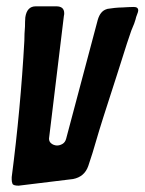

<svg xmlns="http://www.w3.org/2000/svg" viewBox="-20 -579 457 607"><path d="M39 8Q22 8 19.5 2Q17 -4 17 -11V-19Q45 -234 57 -450Q57 -472 59 -495Q59 -510 60 -524Q65 -559 93 -559H158Q183 -559 183 -537Q183 -532 182 -529L135 -141Q135 -133 139.5 -128Q144 -123 150 -121Q156 -119 160 -119Q169 -119 177.5 -124Q186 -129 189 -140L289 -516Q297 -544 317 -550L320 -551Q348 -555 354.5 -555Q361 -555 368 -555.5Q375 -556 386 -556.5Q397 -557 403 -557Q417 -557 417 -546Q417 -542 413.5 -533.5Q410 -525 408.5 -517.5Q407 -510 395 -482Q390 -470 350 -343Q297 -180 285 -137.5Q273 -95 259 -54Q247 -20 211 -13Z"/></svg>

Font: Bangerz
Style: Regular
Weight: 400
Designer: vernon adams
Foundry: Vernon Adams
Version: Version 2.10;February 7, 2025;FontCreator 13.0.0.2683 64-bit